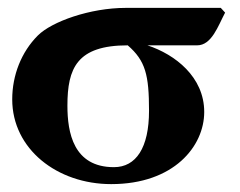

<svg xmlns="http://www.w3.org/2000/svg" viewBox="-20 -456 610 487"><path d="M480 -341C517 -341 533 -390 551 -424L540 -436H299C208 -436 111 -401 76 -366C34 -324 11 -265 11 -204C11 -78 125 11 262 11C421 11 498 -85 498 -172C498 -261 424 -318 354 -341ZM269 -32C166 -32 151 -120 151 -188C151 -283 175 -341 304 -341C349 -302 358 -266 358 -175C358 -81 325 -32 269 -32Z"/></svg>

Font: Libertinus Sans
Style: Bold
Weight: 700
Designer: Philipp H. Poll, Khaled Hosny
Foundry: Caleb Maclennan
Version: Version 7.050;RELEASE